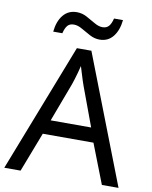

<svg xmlns="http://www.w3.org/2000/svg" viewBox="-98 -985 834 1056"><g transform="rotate(10 319.5 -456.5)"><path d="M545 0 459 -221H176L91 0H0L279 -717H360L638 0ZM352 -517Q349 -525 342 -546Q335 -567 328.5 -589.5Q322 -612 318 -624Q313 -604 307.5 -583.5Q302 -563 296.5 -546Q291 -529 287 -517L206 -301H432ZM135 -784Q141 -843 169.5 -877.5Q198 -912 245 -912Q275 -912 301.5 -897.5Q328 -883 352 -869Q376 -855 397 -855Q420 -855 432.5 -869.5Q445 -884 452 -913H502Q496 -855 468 -820Q440 -785 393 -785Q365 -785 338.5 -799Q312 -813 287.5 -827.5Q263 -842 241 -842Q217 -842 205 -827.5Q193 -813 186 -784Z"/></g></svg>

Font: Noto Sans Tai Tham
Style: Regular
Weight: 400
Designer: Monotype Design Team 2013. Revised by David WIlliams 2020
Foundry: Monotype Imaging Inc.
Version: Version 2.002